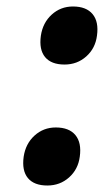

<svg xmlns="http://www.w3.org/2000/svg" viewBox="-20 -561 320 592"><path d="M126 11Q85 11 66 -12Q47 -35 53 -78Q59 -118 86.5 -143Q114 -168 152 -168Q193 -168 212.5 -144.5Q232 -121 226 -78Q221 -39 193 -14Q165 11 126 11ZM179 -362Q138 -362 119 -385Q100 -408 106 -451Q112 -491 139.5 -516Q167 -541 205 -541Q246 -541 265.5 -517.5Q285 -494 279 -451Q274 -412 246 -387Q218 -362 179 -362Z"/></svg>

Font: Lexend
Style: Bold Italic
Weight: 700
Italic angle: -8.13011°
Designer: Bonnie Shaver-Troup, Thomas Jockin
Foundry: Lexend
Version: Version 1.007